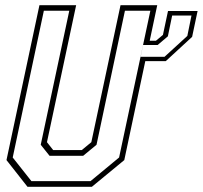

<svg xmlns="http://www.w3.org/2000/svg" viewBox="-20 -720 782 740"><path d="M101 -22H329L439 -113L559.5 -678.5H461.5L352 -162L300.5 -119.5H171L137 -162L247 -678.5H149L29 -113ZM643.5 -660 627 -580 587.5 -546.5H531.5L522 -501H614L702 -581.5L718 -660ZM627.5 -677.5H741.5L720.5 -578L619 -484.5H540L459 -103L334 0H86L5 -103L132 -700H273.5L161 -172L185 -141.5H295L332 -172L444.5 -700H586L557 -563H581L608 -585.5Z"/></svg>

Font: Tourney Thin ExtraLight
Style: Italic
Weight: 250
Italic angle: -12°
Version: Version 1.015